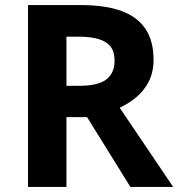

<svg xmlns="http://www.w3.org/2000/svg" viewBox="-20 -800 700 754"><path d="M298 -780Q395 -780 458 -756.5Q521 -733 552 -685.5Q583 -638 583 -566Q583 -517 564.5 -480.5Q546 -444 515.5 -418.5Q485 -393 450 -377L660 -66H492L322 -340H241V-66H90V-780ZM287 -656H241V-463H290Q365 -463 397.5 -488Q430 -513 430 -562Q430 -596 414.5 -616.5Q399 -637 367.5 -646.5Q336 -656 287 -656Z"/></svg>

Font: Noto Sans Malayalam UI
Style: Regular
Weight: 400
Designer: Jelle Bosma - Monotype Design Team
Foundry: Monotype Imaging Inc.
Version: Version 2.104